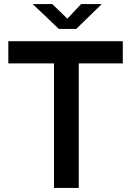

<svg xmlns="http://www.w3.org/2000/svg" viewBox="-20 -926 646 946"><path d="M246 0V-613.5H21V-723H585V-613.5H368V0ZM270 -783.5 141 -906H237.5L312 -834L379.5 -906H481.5L355.5 -783.5Z"/></svg>

Font: Public Sans Thin SemiBold
Style: Regular
Weight: 600
Version: Version 2.001